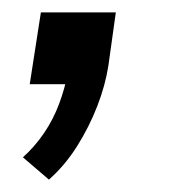

<svg xmlns="http://www.w3.org/2000/svg" viewBox="-20 -136 296 310"><path d="M59 154 17 118Q36 101 51 79Q66 57 75.5 31.5Q85 6 89 -17L103 0H28L46 -116H167L155 -30Q150 2 137 35.5Q124 69 104.5 100Q85 131 59 154Z"/></svg>

Font: Nunito Sans 7pt SemiCondensed Medium
Style: Italic
Weight: 500
Width: 4
Italic angle: -9°
Designer: Vernon Adams
Foundry: Vernon Adams
Version: Version 3.101;gftools[0.9.27]